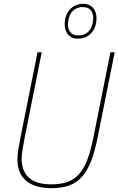

<svg xmlns="http://www.w3.org/2000/svg" viewBox="-20 -971 619 1003"><path d="M198 -698 110 -258Q102 -215 97.5 -188.5Q93 -162 93 -140Q93 -79 130.5 -43.5Q168 -8 248 -8Q296 -8 331 -20Q366 -32 392 -60.5Q418 -89 436 -136Q454 -183 468 -253L557 -698H579L490 -253Q475 -177 454.5 -126Q434 -75 405.5 -44.5Q377 -14 338.5 -1Q300 12 248 12Q164 12 117.5 -26Q71 -64 71 -138Q71 -163 76 -192.5Q81 -222 89 -263L176 -698ZM387 -769Q367 -769 354 -776Q341 -783 333 -793.5Q325 -804 321.5 -817Q318 -830 318 -843Q318 -892 345 -921.5Q372 -951 415 -951Q434 -951 447.5 -944Q461 -937 469 -926.5Q477 -916 480.5 -903Q484 -890 484 -877Q484 -828 457 -798.5Q430 -769 387 -769ZM390 -786Q418 -786 438 -802.5Q458 -819 464 -851Q466 -863 466.5 -867.5Q467 -872 467 -877Q467 -903 453.5 -918.5Q440 -934 412 -934Q384 -934 364 -917.5Q344 -901 338 -869Q336 -857 335.5 -852.5Q335 -848 335 -843Q335 -817 348.5 -801.5Q362 -786 390 -786Z"/></svg>

Font: IBM Plex Sans Cond Thin
Style: Italic
Weight: 100
Width: 3
Italic angle: -11°
Designer: Mike Abbink, Paul van der Laan, Pieter van Rosmalen
Foundry: Bold Monday
Version: Version 1.3